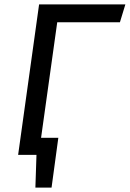

<svg xmlns="http://www.w3.org/2000/svg" viewBox="-20 -709 594 879"><path d="M242 -607 168 -78H247L216 150H142L147 0H63L159 -689H554L529 -607Z"/></svg>

Font: FiraGO
Style: Italic
Weight: 400
Italic angle: -8°
Designer: bBox Type GmbH
Foundry: bBox Type GmbH
Version: Version 1.001